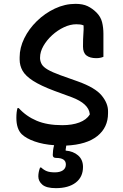

<svg xmlns="http://www.w3.org/2000/svg" viewBox="-20 -740 640 997"><path d="M411 127Q411 179 373.5 208Q336 237 270 237Q221 237 200 219Q179 201 179 176Q179 154 188 130H194Q208 143 223.5 149Q239 155 265 155Q291 155 306.5 144.5Q322 134 322 114Q322 80 271 80Q254 80 254 65Q254 56 255.5 42Q257 28 261 14Q204 10 160 -5.5Q116 -21 93 -43Q65 -71 65 -128Q65 -160 71 -179H77Q116 -136 170.5 -113Q225 -90 303 -90Q355 -90 392 -104Q429 -118 446 -145V-149Q440 -202 353 -235L263 -268Q191 -295 151.5 -320.5Q112 -346 97 -373Q82 -400 82 -431V-443Q82 -492 106 -541Q130 -590 171.5 -630.5Q213 -671 265 -695.5Q317 -720 372 -720Q410 -720 435 -708Q460 -696 481 -675Q503 -653 510 -625Q517 -597 517 -565V-445Q501 -438 480 -438Q447 -438 429 -452Q411 -466 411 -498Q411 -541 413 -564.5Q415 -588 414 -608Q405 -612 395.5 -613Q386 -614 376 -614Q345 -614 312 -598.5Q279 -583 251 -557.5Q223 -532 205.5 -501.5Q188 -471 188 -441V-436Q189 -420 197 -406Q205 -392 228 -378.5Q251 -365 295 -349L385 -317Q474 -285 507.5 -244.5Q541 -204 541 -163V-152Q541 -78 485.5 -33.5Q430 11 324 16Q323 22 322.5 27Q322 32 321 36V42Q360 45 385.5 67Q411 89 411 127Z"/></svg>

Font: Recursive Mn Csl St Med
Style: Regular
Weight: 500
Monospace: yes
Version: Version 1.079;hotconv 1.0.112;makeotfexe 2.5.65598; ttfautoh